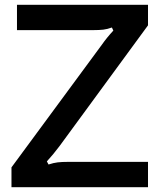

<svg xmlns="http://www.w3.org/2000/svg" viewBox="-20 -783 671 803"><path d="M28 0V-83L406 -596Q427 -626 454 -655L448 -668Q429 -661 412 -659Q395 -657 369 -657H51V-763H599V-677L229 -172Q202 -136 176 -108L183 -95Q204 -102 221.5 -104Q239 -106 265 -106H599V0Z"/></svg>

Font: Open Sauce Sans Medium
Style: Regular
Weight: 500
Designer: Alfredo Marco Pradil
Foundry: Creative Sauce Fz LLC
Version: Version 1.477